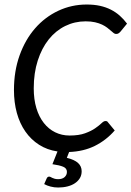

<svg xmlns="http://www.w3.org/2000/svg" viewBox="-20 -669 584 853"><path d="M198.7 115.7Q201.7 115.7 204.8 117.4Q208 119.1 212.4 121.3Q216.8 123.5 223.1 125.2Q229.5 127 238.3 127Q256.8 127 267.1 117.7Q277.3 108.4 277.3 94.7Q277.3 78.6 260.7 71.8Q244.1 64.9 212.9 60.5L235.4 3.9Q189.5 -2.9 153.6 -25.9Q117.7 -48.8 92.8 -84.5Q67.9 -120.1 54.9 -167Q42 -213.9 42 -269Q42 -353 67.1 -423.1Q92.3 -493.2 136 -543.2Q179.7 -593.3 238.8 -621.1Q297.9 -648.9 365.2 -648.9Q397.9 -648.9 424.3 -643.1Q450.7 -637.2 472.4 -626.2Q494.1 -615.2 512 -599.4Q529.8 -583.5 544.4 -564L515.1 -528.3Q511.2 -523.9 506.8 -521Q502.4 -518.1 495.6 -518.1Q490.2 -518.1 484.9 -522.2Q479.5 -526.4 472.4 -532.7Q465.3 -539.1 456.1 -546.1Q446.8 -553.2 433.6 -559.6Q420.4 -565.9 402.3 -570.1Q384.3 -574.2 360.4 -574.2Q312 -574.2 269.8 -553.5Q227.5 -532.7 196.5 -493.9Q165.5 -455.1 147.7 -399.9Q129.9 -344.7 129.9 -276.4Q129.9 -227.5 141.6 -188.7Q153.3 -149.9 174.6 -122.8Q195.8 -95.7 225.1 -81.3Q254.4 -66.9 289.1 -66.9Q330.6 -66.9 357.9 -76.9Q385.3 -86.9 402.8 -99.1Q420.4 -111.3 430.7 -121.3Q440.9 -131.3 448.2 -131.3Q456.5 -131.3 459 -126.5L489.7 -89.4Q451.7 -45.9 401.6 -21Q351.6 3.9 287.1 6.3L276.9 32.2Q311 40.5 326.9 55.2Q342.8 69.8 342.8 91.8Q342.8 108.9 335 122.1Q327.1 135.3 313.2 144.8Q299.3 154.3 280 159.2Q260.7 164.1 238.3 164.1Q220.7 164.1 204.8 159.9Q189 155.8 176.3 148.9L187.5 123.5Q189.5 119.6 191.9 117.7Q194.3 115.7 198.7 115.7Z"/></svg>

Font: Carlito
Style: Italic
Weight: 400
Italic angle: -7°
Designer: Lukasz Dziedzic
Foundry: tyPoland Lukasz Dziedzic
Version: Version 1.104